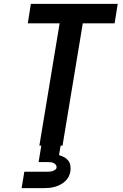

<svg xmlns="http://www.w3.org/2000/svg" viewBox="-20 -755 640 995"><path d="M184 0 289 -634H124L140 -735H590L574 -634H409L304 0ZM92 220 106 135H221Q228 135 236 134.5Q244 134 251 132Q258 130 265 125.5Q272 121 273 114Q274 106 270 100Q266 94 259 90.5Q252 87 245 86Q238 85 230 85H180L194 0H294L286 49Q300 53 312.5 59.5Q325 66 333.5 77Q342 88 344.5 102.5Q347 117 345 132Q343 146 336 160Q329 174 317.5 184.5Q306 195 292.5 202Q279 209 265 213Q251 217 236 218.5Q221 220 207 220Z"/></svg>

Font: Iosevka Extended
Style: Bold Italic
Weight: 700
Width: 7
Italic angle: -9°
Monospace: yes
Designer: Belleve Invis
Foundry: Belleve Invis
Version: Version 32.5.0; ttfautohint (v1.8.4)